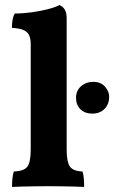

<svg xmlns="http://www.w3.org/2000/svg" viewBox="-20 -737 452 760"><path d="M27.6 3Q27.6 -14.8 29.2 -30.5Q30.7 -46.2 34.7 -58.3Q74.7 -59.3 88.2 -77.3Q101.6 -95.3 101.6 -145.3V-561.4Q101.6 -582.8 95.8 -596.5Q90 -610.2 74 -617.6Q58 -625.1 27.2 -626.7Q27.2 -641.9 29.4 -656.6Q31.7 -671.3 38.3 -683.5Q71.5 -683.5 107.1 -688.5Q142.7 -693.5 171.9 -701.3Q201 -709 215.1 -717Q228.3 -711.9 236.1 -699.5Q243.9 -687.1 243.9 -664.5V-145.3Q243.9 -95.3 257.1 -77.3Q270.3 -59.3 306.5 -58.3Q310.6 -46.2 311.8 -29.8Q313.1 -13.4 313.1 3Q298.7 2 275.5 1.5Q252.3 1 225.3 0.5Q198.2 0 170.8 0Q144 0 116.2 0.5Q88.4 1 65.2 1.5Q42 2 27.6 3ZM345.8 -287.3Q315.6 -287.3 298.3 -304.6Q280.9 -322 280.9 -349.7Q280.9 -377.9 300.6 -395.4Q320.2 -413 349.8 -413Q378.9 -413 395.5 -394.2Q412.1 -375.4 412.1 -354.2Q412.1 -324.2 393.6 -305.7Q375 -287.3 345.8 -287.3Z"/></svg>

Font: Vollkorn
Style: Regular
Weight: 400
Designer: Friedrich Althausen
Foundry: Friedrich Althausen
Version: Version 5.001